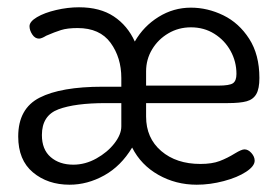

<svg xmlns="http://www.w3.org/2000/svg" viewBox="-20 -500 768 527"><path d="M692 -286Q692 -256.5 683.5 -241.8Q675 -227 657 -222Q639 -217 604.9 -217H381V-180Q381 -121.1 422.5 -85.5Q464 -50 530 -50Q562 -50 583 -58Q604 -66 625 -79Q643 -90 651 -90Q661.2 -90 670.1 -80Q679 -70 679 -59Q679 -44 655.5 -28.5Q632 -13 594.3 -3Q556.6 7 520 7Q462.6 7 414.8 -20Q367 -47 342.7 -95Q312 -44 266 -18.5Q220 7 171 7Q111 7 70.5 -26.8Q30 -60.6 30 -125.3Q30 -202 88.8 -232Q147.5 -262 262 -262H313V-286Q313 -342 283.5 -382.5Q253.9 -423 193 -423Q165 -423 147.5 -417.5Q130 -412 107 -402Q94 -394 87.1 -394Q76 -394 68.5 -405.5Q61 -417 61 -428Q61 -440.7 81.5 -452.9Q102 -465 134 -472.5Q166 -480 196.8 -480Q254.5 -480 292.2 -455Q330 -430 350 -386Q374 -428 415.1 -453.5Q456.1 -479 504 -479Q549.7 -479 592.9 -458Q636 -437 664 -393.5Q692 -350 692 -286ZM629 -297.1Q629 -331 612.9 -360.2Q596.8 -389.4 568.4 -407.2Q540 -425 504.1 -425Q470.1 -425 442.1 -408.5Q414 -392 397.5 -364.5Q381 -337 381 -304.3V-265H579Q610 -265 619.5 -271.6Q629 -278.2 629 -297.1ZM95 -129.4Q95 -89.6 119.1 -68.8Q143.1 -48 181.3 -48Q214 -48 244.5 -65Q275 -82 294 -106.5Q313 -131 313 -153V-217H270Q186 -217 140.5 -200Q95 -183 95 -129.4Z"/></svg>

Font: Dosis
Style: Regular
Weight: 400
Designer: Edgar Tolentino, Pablo Impallari, Igino Marini
Foundry: Edgar Tolentino, Pablo Impallari, Igino Marini
Version: Version 1.007;Glyphs 3.1.1 (3134)